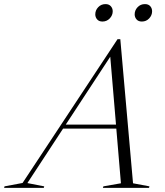

<svg xmlns="http://www.w3.org/2000/svg" viewBox="-99 -916 806 936"><path d="M549.5 -22.5 629.5 -7.5 627.5 0H402.5L405 -7.5L490.5 -22.5L468 -289H208.5L34.5 -23.5L116.5 -7.5L114.5 0H-79L-77 -7.5L11 -24L474 -725H487.5ZM221.5 -308.5H466.5L438.5 -639.5ZM400.5 -811Q383.5 -811 374.5 -821.5Q365.5 -832 365.5 -846Q365.5 -866 379.8 -881Q394 -896 415.5 -896Q432 -896 441.2 -885.8Q450.5 -875.5 450.5 -861Q450.5 -841.5 436 -826.2Q421.5 -811 400.5 -811ZM592.5 -811Q575.5 -811 566.5 -821.5Q557.5 -832 557.5 -846Q557.5 -866 571.8 -881Q586 -896 607.5 -896Q624.5 -896 633.5 -885.8Q642.5 -875.5 642.5 -861Q642.5 -841.5 628.2 -826.2Q614 -811 592.5 -811Z"/></svg>

Font: Newsreader 72pt Light
Style: Italic
Weight: 300
Italic angle: -17°
Designer: Hugues Gentile
Foundry: Production Type
Version: Version 1.003; ttfautohint (v1.8.3)